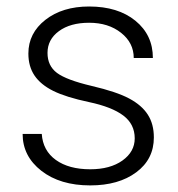

<svg xmlns="http://www.w3.org/2000/svg" viewBox="-20 -558 546 588"><path d="M392.6 -134.3Q392.6 -177.7 357.7 -204.1Q322.8 -230.5 252.4 -245.4Q182.1 -260.3 143.3 -279.5Q104.5 -298.8 85.7 -326.7Q66.9 -354.5 66.9 -394Q66.9 -456.5 119.1 -497.3Q171.4 -538.1 252.9 -538.1Q341.3 -538.1 394.8 -494.4Q448.2 -450.7 448.2 -380.4H389.6Q389.6 -426.8 350.8 -457.5Q312 -488.3 252.9 -488.3Q195.3 -488.3 160.4 -462.6Q125.5 -437 125.5 -396Q125.5 -356.4 154.5 -334.7Q183.6 -313 260.5 -294.9Q337.4 -276.9 375.7 -256.3Q414.1 -235.8 432.6 -207Q451.2 -178.2 451.2 -137.2Q451.2 -70.3 397.2 -30.3Q343.3 9.8 256.3 9.8Q164.1 9.8 106.7 -34.9Q49.3 -79.6 49.3 -147.9H107.9Q111.3 -96.7 151.1 -68.1Q190.9 -39.6 256.3 -39.6Q317.4 -39.6 355 -66.4Q392.6 -93.3 392.6 -134.3Z"/></svg>

Font: RobotoInd Light
Style: Regular
Weight: 300
Designer: Google
Version: Version 2.001151; 2014